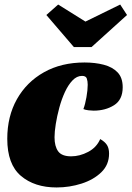

<svg xmlns="http://www.w3.org/2000/svg" viewBox="-20 -805 579 845"><path d="M229 20Q132 20 72 -31Q12 -82 12 -194Q12 -293 54.5 -368.5Q97 -444 173.5 -487Q250 -530 352 -530Q399 -530 437 -520Q475 -510 497.5 -486.5Q520 -463 520 -421Q520 -366 482 -342Q444 -318 392 -318Q384 -318 370 -319.5Q356 -321 347 -325Q355 -346 360.5 -377.5Q366 -409 366 -432Q366 -448 362 -459.5Q358 -471 341 -471Q318 -471 299 -451Q280 -431 265.5 -399.5Q251 -368 241 -331Q231 -294 225.5 -259.5Q220 -225 220 -201Q220 -161 236 -139Q252 -117 293 -117Q331 -117 368 -136.5Q405 -156 421 -193Q442 -181 451 -166.5Q460 -152 460 -129Q460 -80 426 -47Q392 -14 339 3Q286 20 229 20ZM305 -598 184 -739 236 -785 356 -710 509 -785 539 -739 383 -598Z"/></svg>

Font: Sansita Swashed Black
Style: Regular
Weight: 900
Designer: Pablo Cosgaya
Foundry: Omnibus-Type
Version: Version 1.003; ttfautohint (v1.8.3)